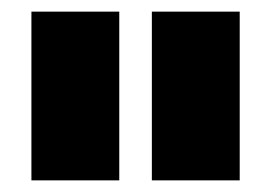

<svg xmlns="http://www.w3.org/2000/svg" viewBox="-20 -721 477 330"><path d="M34 -701V-411H185V-701ZM241 -701V-411H392V-701Z"/></svg>

Font: Argentum Sans ExtraBold
Style: Regular
Weight: 800
Designer: Julieta Ulanovsky
Foundry: Julieta Ulanovsky
Version: Version 5.001;February 15, 2019;FontCreator 11.5.0.2425 64-b